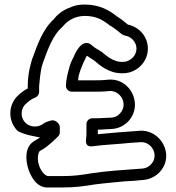

<svg xmlns="http://www.w3.org/2000/svg" viewBox="-20 -749 775 844"><path d="M270 -374V-371C270 -356 284 -346 295 -346H397C412 -346 425 -346 439 -347L462 -349C510 -351 544 -292 509 -252C498 -239 486 -233 470 -232L447 -231C430 -230 415 -229 397 -229H385C370 -229 360 -215 360 -204V-159C360 -152 359 -143 358 -134C358 -131 353 -102 386 -106C439 -113 496 -115 553 -121C563 -122 573 -122 583 -123L597 -124C645 -128 680 -69 646 -29C635 -16 623 -10 607 -8L592 -7C524 -2 455 2 387 12C339 20 306 25 256 25H192C180 25 160 6 151 -24C141 -55 150 -82 155 -85C161 -89 173 -95 186 -105C200 -116 215 -129 228 -142L236 -150C241 -155 243 -162 243 -168V-190C243 -208 220 -225 203 -219C197 -217 179 -212 173 -207C148 -186 110 -189 90 -211C68 -235 71 -273 94 -293C107 -304 118 -314 135 -320C145 -324 152 -335 152 -344V-371C154 -399 158 -430 163 -454L169 -474C192 -537 213 -594 252 -629C254 -631 257 -633 259 -636C277 -658 310 -679 353 -679C403 -679 433 -661 464 -636C465 -635 466 -635 467 -635C480 -627 502 -610 515 -599C519 -596 524 -594 528 -593C556 -589 580 -565 580 -535C580 -504 552 -477 521 -477H514C481 -477 451 -500 426 -522C425 -523 423 -523 422 -524C407 -533 393 -541 385 -549C362 -571 338 -558 322 -533C312 -520 306 -504 302 -495C293 -479 289 -467 286 -457L282 -442C278 -427 270 -397 270 -374ZM325 -411C325 -414 326 -416 330 -430L334 -442C339 -453 343 -466 346 -472C353 -484 357 -498 362 -504C372 -497 383 -490 394 -483C419 -461 460 -427 514 -427H521C580 -427 630 -476 630 -535C630 -590 590 -631 542 -641C528 -653 510 -667 494 -677C460 -704 417 -729 353 -729C334 -729 317 -727 300 -721C270 -710 243 -697 220 -669L218 -666C167 -620 145 -553 122 -491C122 -491 121 -490 121 -489L115 -467C107 -439 102 -403 102 -372V-360C87 -353 73 -342 60 -330C17 -291 13 -222 54 -177C71 -158 156 -145 156 -145C150 -140 140 -135 129 -128C87 -102 93 -43 104 -8C112 18 138 79 193 75H256C309 75 347 70 395 62C439 56 482 53 529 48C551 47 575 46 597 43L611 42C640 39 666 26 685 4C750 -73 682 -182 593 -174L579 -173C522 -169 469 -165 410 -159V-179C424 -179 437 -180 451 -181L472 -182C501 -184 528 -197 547 -219C590 -269 576 -338 534 -374C514 -391 488 -401 458 -399L435 -397C424 -396 410 -396 397 -396H323C324 -400 325 -406 325 -411Z"/></svg>

Font: Blanket
Style: BlkOutline
Weight: 900
Foundry: Cannot Into Space Fonts
Version: Version 0.9